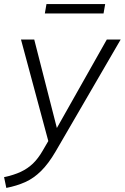

<svg xmlns="http://www.w3.org/2000/svg" viewBox="-42 -695 612 942"><path d="M-11 227 -22 174Q26 164 60 148Q94 132 119.5 107.5Q145 83 167 45L195 -3L61 -501H126L237 -67L482 -501H550L231 48Q196 108 159.5 144Q123 180 81.5 198.5Q40 217 -11 227ZM178 -629 186 -675H474L466 -629Z"/></svg>

Font: Mulish Light
Style: Italic
Weight: 300
Italic angle: -9°
Designer: Vernon Adams
Foundry: Vernon Adams
Version: Version 3.603; ttfautohint (v1.8.3)